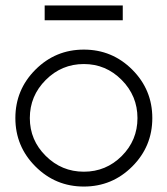

<svg xmlns="http://www.w3.org/2000/svg" viewBox="-20 -663 611 701"><path d="M428.2 -588.9H143.1V-643.1H428.2ZM88.9 -231.9Q88.9 -151.4 147 -93.8Q205.1 -36.1 286.1 -36.1Q367.2 -36.1 424.6 -93.5Q481.9 -150.9 481.9 -231.9Q481.9 -313 424.3 -371.1Q366.7 -429.2 286.1 -429.2Q205.1 -429.2 147 -371.1Q88.9 -313 88.9 -231.9ZM109.4 -408.7Q182.6 -481.9 286.1 -481.9Q389.6 -481.9 462.9 -408.7Q536.1 -335.4 536.1 -231.9Q536.1 -128.4 462.9 -55.2Q389.6 18.1 286.1 18.1Q182.6 18.1 109.4 -55.2Q36.1 -128.4 36.1 -231.9Q36.1 -335.4 109.4 -408.7Z"/></svg>

Font: Rawengulk
Style: Demibold
Weight: 600
Version: Version 0.92